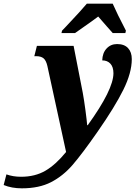

<svg xmlns="http://www.w3.org/2000/svg" viewBox="-180 -786 758 1046"><path d="M-160 222 -145 164Q-109 177 -65 177Q11 177 67.5 144Q124 111 180 42L78 -427Q71 -457 57 -468.5Q43 -480 16 -480H7L21 -536H221L271 -280Q278 -242 285.5 -185.5Q293 -129 295 -104H298Q438 -298 438 -387Q438 -421 421.5 -439Q405 -457 377 -457Q378 -497 400.5 -521.5Q423 -546 458 -546Q497 -546 517.5 -524Q538 -502 538 -464Q538 -390 492 -297Q446 -204 352 -69Q267 53 215 113Q163 173 98 206.5Q33 240 -61 240Q-116 240 -160 222ZM158 -619 181 -643Q266 -733 293 -766H434Q457 -713 506 -619L503 -606H434L403 -641L355 -696L317 -668Q237 -611 229 -606H155Z"/></svg>

Font: Noto Serif NarrowExtraBold
Style: Italic
Weight: 800
Width: 4
Italic angle: -12°
Designer: Monotype Design Team
Foundry: Monotype Imaging Inc.
Version: Version 1.001